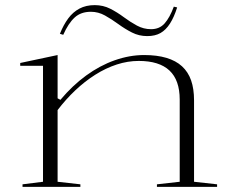

<svg xmlns="http://www.w3.org/2000/svg" viewBox="-20 -730 909 750"><path d="M828 -10V0H593V-10L682 -20V-341Q682 -417 642 -454.5Q602 -492 522 -492Q479 -492 436 -478Q393 -464 352 -438Q311 -412 274 -377Q237 -342 205 -300V-20L294 -10V0H68V-10L148 -20V-473H59V-484L205 -515V-346L216 -340Q263 -396 316.5 -435Q370 -474 428 -494.5Q486 -515 543 -515Q593 -515 630 -504Q667 -493 691 -471Q715 -449 726.5 -416Q738 -383 738 -338V-20ZM555 -589Q523 -589 495.5 -603Q468 -617 442 -636Q416 -655 390 -669.5Q364 -684 335 -684Q296 -684 271.5 -661.5Q247 -639 227 -594L214 -598Q228 -633 246.5 -658Q265 -683 290.5 -696.5Q316 -710 350 -710Q383 -710 410.5 -696Q438 -682 463.5 -663Q489 -644 515 -630Q541 -616 570 -616Q603 -616 623 -638.5Q643 -661 659 -704L672 -701Q660 -663 644 -638Q628 -613 607 -601Q586 -589 555 -589Z"/></svg>

Font: Kalnia SemiExpanded ExtraLight
Style: Regular
Weight: 250
Width: 6
Designer: Frida Medrano
Foundry: Frida Medrano
Version: Version 1.105